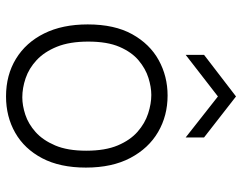

<svg xmlns="http://www.w3.org/2000/svg" viewBox="-103 -688 803 637"><g transform="rotate(90 298.5 -369.5)"><path d="M300 12Q229 12 175 -21Q121 -54 91 -114.5Q61 -175 61 -259Q61 -348 93.5 -406.5Q126 -465 179.5 -494.5Q233 -524 297 -524Q364 -524 418 -492.5Q472 -461 504 -400.5Q536 -340 536 -253Q536 -167 505 -108Q474 -49 420.5 -18.5Q367 12 300 12ZM303 -42Q330 -42 360.5 -52Q391 -62 418 -86Q445 -110 462.5 -151Q480 -192 480 -254Q480 -317 462.5 -358.5Q445 -400 417 -424.5Q389 -449 356.5 -459.5Q324 -470 295 -470Q269 -470 238.5 -460.5Q208 -451 180.5 -428Q153 -405 135.5 -364.5Q118 -324 118 -261Q118 -199 135 -157Q152 -115 179.5 -89.5Q207 -64 239.5 -53Q272 -42 303 -42ZM162 -584V-645L300 -751L436 -645V-584L300 -691Z"/></g></svg>

Font: Bricolage Grotesque 10pt ExtraLight
Style: Regular
Weight: 200
Designer: Mathieu Triay
Foundry: Atelier Triay
Version: Version 1.000; ttfautohint (v1.8.4.7-5d5b);gftools[0.9.32]